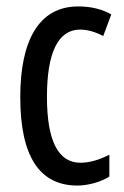

<svg xmlns="http://www.w3.org/2000/svg" viewBox="-20 -567 387 597"><path d="M221 10C251 10 292 0 320 -18V-86C289 -70 259 -61 230 -61C161 -61 126 -129 126 -266C126 -404 161 -475 229 -475C252 -475 276 -468 301 -455L326 -522C298 -538 265 -547 223 -547C101 -547 43 -441 43 -265C43 -82 102 10 221 10Z"/></svg>

Font: Noto Sans Thai Looped ExtraCondensed
Style: Regular
Weight: 400
Width: 2
Designer: Sasikarn Vongin, Ben Mitchell
Foundry: The Fontpad Ltd
Version: Version 1.001